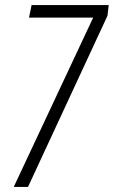

<svg xmlns="http://www.w3.org/2000/svg" viewBox="-20 -734 447 754"><path d="M34 0 346 -665H94L104 -714H407L402 -672L90 0Z"/></svg>

Font: Noto Sans ExtraCondensed Light
Style: Italic
Weight: 300
Width: 2
Italic angle: -12°
Designer: Monotype Design Team
Foundry: Monotype Imaging Inc.
Version: Version 2.013; ttfautohint (v1.8.4.7-5d5b)